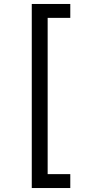

<svg xmlns="http://www.w3.org/2000/svg" viewBox="-20 -812 455 967"><path d="M140 -792H334V-722H220V65H334V135H140Z"/></svg>

Font: lkorean25
Style: Book
Weight: 400
Designer: Jelle Bosma - Monotype Design Team
Foundry: Monotype Imaging Inc.
Version: Version 2.003